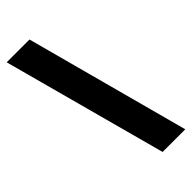

<svg xmlns="http://www.w3.org/2000/svg" viewBox="-270 -784 936 936"><g transform="rotate(-45 198.0 -316.5)"><path d="M234.4 106.4H390.6L163.1 -740.2H5.9Z"/></g></svg>

Font: Pretendard Black
Style: Regular
Weight: 900
Designer: Base glyphs from Inter by Rasmus Andersson; Hangeul glyphs from Noto Sans CJK(Source Han Sans) by Jang Soo-young and Kan
Foundry: Kil Hyung-jin
Version: Version 1.309;Glyphs 3.2 (3225)